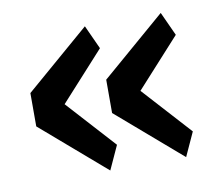

<svg xmlns="http://www.w3.org/2000/svg" viewBox="-56 -557 644 556"><g transform="rotate(-10 266.0 -279.0)"><path d="M226 -67 37 -230V-328L226 -491L258 -421L129 -279L258 -137ZM449 -67 260 -230V-328L449 -491L481 -421L352 -279L481 -137Z"/></g></svg>

Font: IBM Plex Thai Medium
Style: Regular
Weight: 500
Designer: Mike Abbink, Paul van der Laan, Pieter van Rosmalen, Ben Mitchell, Mark Frömberg
Foundry: Bold Monday
Version: Version 1.0